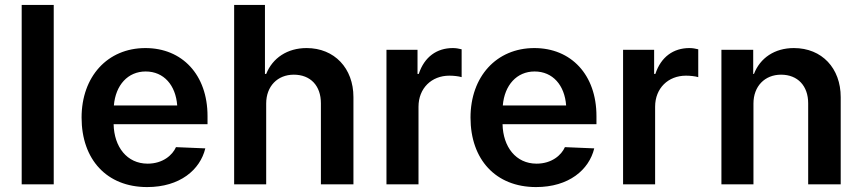

<svg xmlns="http://www.w3.org/2000/svg" viewBox="-20 -748 3497 779"><path d="M198 -728H68V0H198Z M577 11C710 11 792 -59 813 -146L694 -151C680 -119 641 -84 579 -84C495 -84 443 -152 441 -244H822V-277C822 -445 719 -553 570 -553C416 -553 311 -437 311 -271C311 -101 413 11 577 11ZM442 -320C449 -403 499 -458 571 -458C645 -458 693 -402 699 -320Z M1060 -328C1060 -398 1106 -445 1172 -445C1240 -445 1282 -400 1282 -329V0H1414V-354C1414 -471 1337 -553 1224 -553C1146 -553 1086 -513 1060 -448H1055V-728H930V0H1060Z M1548 0H1678V-315C1678 -390 1731 -441 1803 -441C1819 -441 1840 -439 1853 -435V-548C1841 -551 1830 -553 1817 -553C1753 -553 1702 -518 1679 -448H1674V-546H1548Z M2155 11C2288 11 2370 -59 2391 -146L2272 -151C2258 -119 2219 -84 2157 -84C2073 -84 2021 -152 2019 -244H2400V-277C2400 -445 2297 -553 2148 -553C1994 -553 1889 -437 1889 -271C1889 -101 1991 11 2155 11ZM2020 -320C2027 -403 2077 -458 2149 -458C2223 -458 2271 -402 2277 -320Z M2508 0H2638V-315C2638 -390 2691 -441 2763 -441C2779 -441 2800 -439 2813 -435V-548C2801 -551 2790 -553 2777 -553C2713 -553 2662 -518 2639 -448H2634V-546H2508Z M3037 -328C3037 -398 3083 -445 3149 -445C3217 -445 3259 -399 3259 -329V0H3391V-354C3391 -471 3315 -553 3201 -553C3123 -553 3064 -513 3039 -448H3036V-546H2907V0H3037Z"/></svg>

Font: Wafeq Semi Bold
Style: Regular
Weight: 600
Designer: Rasmus Andersson & Azza Alameddine
Foundry: Google & TypeTogether
Version: Version 3.000;January 28, 2025;FontCreator 15.0.0.3014 64-bi